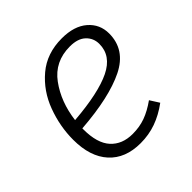

<svg xmlns="http://www.w3.org/2000/svg" viewBox="-146 -664 805 805"><g transform="rotate(-45 256.5 -261.5)"><path d="M120 -206V-200Q120 -118 155.5 -79Q191 -40 253 -40Q294 -40 328.5 -52.5Q363 -65 401 -92L427 -51Q385 -20 341.5 -4.5Q298 11 249 11Q159 11 109 -44Q59 -99 59 -199Q59 -278 87.5 -355Q116 -432 176.5 -483Q237 -534 326 -534Q399 -534 440 -498.5Q481 -463 481 -408Q481 -312 387 -265.5Q293 -219 120 -206ZM123 -252Q273 -264 347 -300Q421 -336 421 -406Q421 -440 397 -463Q373 -486 326 -486Q236 -486 185.5 -417Q135 -348 123 -252Z"/></g></svg>

Font: Fira Sans Light
Style: Italic
Weight: 300
Italic angle: -8°
Designer: bBox Type GmbH & Carrois Corporate GbR & Edenspiekermann AG
Foundry: bBox Type GmbH & Carrois Corporate GbR & Edenspiekermann AG
Version: Version 4.301